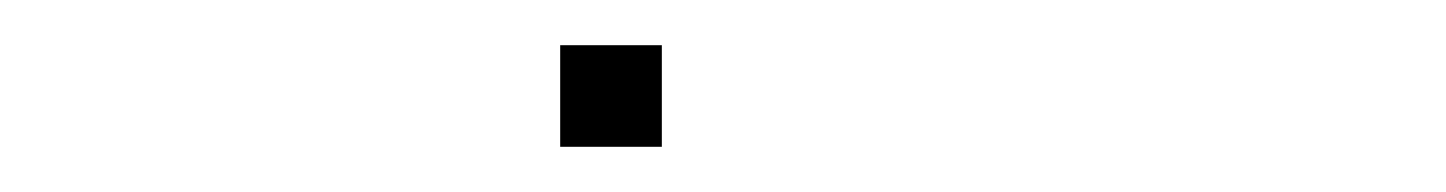

<svg xmlns="http://www.w3.org/2000/svg" viewBox="-20 -393 640 85"><path d="M229 -373Q228 -373 228 -373Q228 -373 228 -372V-329Q228 -328 228 -328Q228 -328 229 -328H272Q273 -328 273 -328Q273 -328 273 -329V-372Q273 -373 273 -373Q273 -373 272 -373Z"/></svg>

Font: Doto Light
Style: Regular
Weight: 300
Monospace: yes
Version: Version 1.000